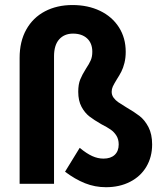

<svg xmlns="http://www.w3.org/2000/svg" viewBox="-20 -741 666 774"><path d="M242.2 -48.8 301.3 -145Q329.1 -122.1 351.8 -111.8Q374.5 -101.6 397 -101.6Q426.3 -101.6 442.4 -116.7Q458.5 -131.8 458.5 -158.7Q458.5 -179.2 449.5 -193.8Q440.4 -208.5 426.5 -218.3Q412.6 -228 388.7 -240.2Q358.9 -257.3 340.3 -271.7Q321.8 -286.1 308.6 -310.5Q295.4 -335 295.4 -371.1Q295.4 -400.9 303.5 -420.7Q311.5 -440.4 326.7 -464.4Q339.4 -483.4 345.7 -497.8Q352.1 -512.2 352.1 -532.2Q352.1 -566.9 331.1 -586.2Q310.1 -605.5 274.4 -605.5Q239.3 -605.5 218.5 -582.3Q197.8 -559.1 197.8 -513.7V0H59.1V-507.8Q59.1 -573.7 85.9 -621.8Q112.8 -669.9 161.1 -695.3Q209.5 -720.7 272 -720.7Q334.5 -720.7 383.3 -697.3Q432.1 -673.8 459.5 -630.9Q486.8 -587.9 486.8 -532.2Q486.8 -507.8 481.7 -487.3Q476.6 -466.8 469.2 -452.4Q461.9 -438 450.2 -419.9Q439.5 -402.3 434.8 -392.3Q430.2 -382.3 430.2 -371.1Q430.2 -357.9 437.7 -347.4Q445.3 -336.9 456.3 -329.3Q467.3 -321.8 488.8 -308.6Q521 -290 542.2 -273.7Q563.5 -257.3 578.4 -228.8Q593.3 -200.2 593.3 -158.7Q593.3 -108.4 570.1 -69.1Q546.9 -29.8 504.4 -8.1Q461.9 13.7 407.2 13.7Q362.8 13.7 322.5 -2.4Q282.2 -18.6 242.2 -48.8Z"/></svg>

Font: Wanted Sans Std Variable
Style: Regular
Weight: 400
Designer: Original Design by Kil Hyung-jin and Kang Hanbin, Wanted Lab, Inc;
Foundry: Wanted Lab, Inc.
Version: Version 1.003;Glyphs 3.2 (3227)